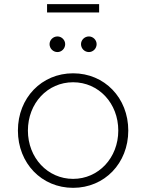

<svg xmlns="http://www.w3.org/2000/svg" viewBox="-20 -890 702 922"><path d="M331 12C482 12 596 -106 596 -263C596 -420 482 -538 331 -538C180 -538 66 -420 66 -263C66 -106 180 12 331 12ZM114 -263C114 -394 208 -495 331 -495C454 -495 548 -394 548 -263C548 -132 453 -31 331 -31C209 -31 114 -132 114 -263ZM206 -830H456V-870H206ZM218 -678C218 -657 235 -640 256 -640C276 -640 293 -657 293 -678C293 -698 276 -715 256 -715C235 -715 218 -698 218 -678ZM369 -678C369 -657 386 -640 407 -640C427 -640 444 -657 444 -678C444 -698 427 -715 407 -715C386 -715 369 -698 369 -678Z"/></svg>

Font: Mluvka ExtraLight
Style: Regular
Weight: 200
Designer: Modified by Jiří Krblich, Original typeface by Gumpita Rahayu
Foundry: Gumpita Rahayu & Jiří Krblich
Version: Version 2.000;Glyphs 3.1.1 (3134)